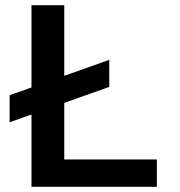

<svg xmlns="http://www.w3.org/2000/svg" viewBox="-20 -718 690 738"><path d="M17 -248V-352L400 -488V-384ZM101 0V-698H227V-105H583V0Z"/></svg>

Font: Azeret Mono Thin Medium
Style: Regular
Weight: 500
Version: Version 1.002